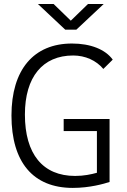

<svg xmlns="http://www.w3.org/2000/svg" viewBox="-20 -918 626 948"><path d="M339.4 9.8C423.8 9.8 493.7 -10.7 521 -19.5V-330.6H294.4V-271H458.5V-64.9C430.2 -57.1 394 -49.3 351.1 -49.3C191.4 -49.3 103 -157.2 103 -352.5C103 -537.6 190.4 -644 341.3 -644C400.9 -644 455.1 -619.6 490.2 -577.6L536.6 -623.5C500 -674.3 426.8 -703.1 335.4 -703.1C146 -703.1 36.6 -573.7 36.6 -347.7C36.6 -116.7 144 9.8 339.4 9.8ZM302.2 -771.5H356.9L492.2 -898.4H414.6L329.6 -815.9L244.6 -898.4H167Z"/></svg>

Font: Cascadia Mono Light
Style: Regular
Weight: 300
Monospace: yes
Designer: Aaron Bell
Foundry: Saja Typeworks
Version: Version 2404.023